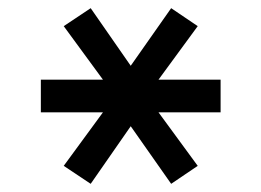

<svg xmlns="http://www.w3.org/2000/svg" viewBox="-20 -730 640 470"><path d="M202 -280 136 -324 232 -455H80V-535H232L136 -666L202 -710L300 -569L399 -710L464 -666L368 -535H520V-455H368L464 -324L399 -280L300 -421Z"/></svg>

Font: Geist Mono Medium
Style: Regular
Weight: 500
Monospace: yes
Designer: Basement.studio, Andrés Briganti, Mateo Zaragoza
Foundry: Basement.studio, Vercel, Andrés Briganti, Guido Ferreyra, Mateo Zaragoza
Version: Version 1.500; ttfautohint (v1.8.4.7-5d5b)